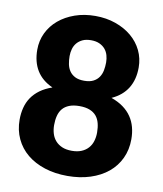

<svg xmlns="http://www.w3.org/2000/svg" viewBox="-83 -804 747 880"><g transform="rotate(10 290.0 -364.0)"><path d="M290 8Q232 8 184 -7.5Q136 -23 101.8 -51.2Q67.5 -79.5 48.8 -119.5Q30 -159.5 30 -208.5Q30 -238 36.8 -264.2Q43.5 -290.5 58.2 -312.2Q73 -334 96.2 -351Q119.5 -368 152.5 -379.5Q102.5 -402 78.2 -442Q54 -482 54 -538Q54 -580.5 71.5 -616.8Q89 -653 120.5 -679.5Q152 -706 195.2 -721.2Q238.5 -736.5 290 -736.5Q341.5 -736.5 384.8 -721.2Q428 -706 459.5 -679.5Q491 -653 508.5 -616.8Q526 -580.5 526 -538Q526 -482 501.5 -442Q477 -402 427.5 -379.5Q460 -368 483.2 -351Q506.5 -334 521.2 -312.2Q536 -290.5 543 -264.2Q550 -238 550 -208.5Q550 -159.5 531.2 -119.5Q512.5 -79.5 478.2 -51.2Q444 -23 396 -7.5Q348 8 290 8ZM290 -109Q316 -109 335 -117Q354 -125 366.2 -138.8Q378.5 -152.5 384.2 -171.2Q390 -190 390 -211.5Q390 -235 385 -254.5Q380 -274 368.5 -287.8Q357 -301.5 337.8 -309.2Q318.5 -317 290 -317Q261.5 -317 242.2 -309.2Q223 -301.5 211.5 -287.8Q200 -274 195 -254.5Q190 -235 190 -211.5Q190 -190 195.8 -171.2Q201.5 -152.5 213.8 -138.8Q226 -125 244.8 -117Q263.5 -109 290 -109ZM290 -435Q316 -435 332.5 -443.5Q349 -452 358.5 -466Q368 -480 371.5 -498Q375 -516 375 -535Q375 -552 370.5 -568Q366 -584 355.8 -596.2Q345.5 -608.5 329.2 -616Q313 -623.5 290 -623.5Q266.5 -623.5 250.5 -616Q234.5 -608.5 224.2 -596.2Q214 -584 209.5 -568Q205 -552 205 -535Q205 -516 208.5 -498Q212 -480 221.5 -466Q231 -452 247.5 -443.5Q264 -435 290 -435Z"/></g></svg>

Font: Mihuashi_numbers Black
Style: Regular
Weight: 900
Designer: Lukasz Dziedzic
Foundry: tyPoland Lukasz Dziedzic
Version: Version 1.104; Western+Polish opensource